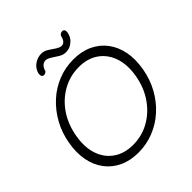

<svg xmlns="http://www.w3.org/2000/svg" viewBox="-234 -1057 1233 1233"><g transform="rotate(-45 383.0 -440.0)"><path d="M717.8 -349.6Q704.1 -270.5 668 -205.1Q631.8 -139.6 578.6 -91.3Q525.4 -43 459 -16.6Q392.6 9.8 319.3 9.8Q246.1 9.8 189.5 -16.6Q132.8 -43 96.2 -91.3Q59.6 -139.6 46.9 -205.6Q34.2 -271.5 47.9 -349.6Q61.5 -428.7 97.7 -494.1Q133.8 -559.6 187 -608.4Q240.2 -657.2 306.6 -683.6Q373 -710 446.3 -710Q519.5 -710 576.2 -683.6Q632.8 -657.2 669.4 -608.4Q706.1 -559.6 718.8 -494.1Q731.4 -428.7 717.8 -349.6ZM654.3 -349.6Q669.9 -438.5 647 -506.3Q624 -574.2 569.8 -612.3Q515.6 -650.4 435.5 -650.4Q356.4 -650.4 288.1 -612.3Q219.7 -574.2 173.8 -506.8Q127.9 -439.5 112.3 -349.6Q96.7 -260.7 119.1 -193.4Q141.6 -126 196.3 -87.9Q251 -49.8 330.1 -49.8Q410.2 -49.8 478 -87.9Q545.9 -126 592.3 -193.4Q638.7 -260.7 654.3 -349.6ZM243.2 -771.5Q230.5 -771.5 225.6 -782.7Q220.7 -793.9 227.5 -815.4Q240.2 -847.7 268.1 -864.7Q295.9 -881.8 326.2 -881.8Q351.6 -881.8 374 -867.2Q396.5 -852.5 417.5 -838.4Q438.5 -824.2 456.1 -824.2Q469.7 -824.2 480 -835Q490.2 -845.7 495.1 -863.3Q496.1 -875 504.4 -881.8Q512.7 -888.7 522.5 -888.7Q537.1 -888.7 541 -877Q544.9 -865.2 539.1 -845.7Q532.2 -823.2 517.6 -807.6Q502.9 -792 484.9 -783.7Q466.8 -775.4 445.3 -775.4Q420.9 -775.4 397.9 -789.6Q375 -803.7 353.5 -817.9Q332 -832 314.5 -832Q300.8 -832 289.1 -822.8Q277.3 -813.5 268.6 -793Q268.6 -783.2 259.8 -777.3Q251 -771.5 243.2 -771.5Z"/></g></svg>

Font: Quicksand
Style: Italic
Weight: 400
Designer: Andrew Paglinawan
Foundry: Andrew Paglinawan
Version: Version 3.006